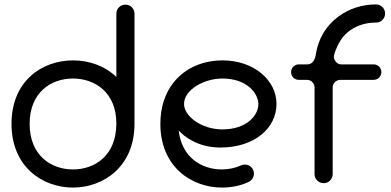

<svg xmlns="http://www.w3.org/2000/svg" viewBox="-20 -828 1769 868"><path d="M588 -766C588 -789 570 -807 547 -807C524 -807 506 -789 506 -766V-480C453 -531 382 -555 310 -555C171 -555 32 -463 32 -268C32 -73 173 20 310 20C446 20 588 -73 588 -268ZM506 -270C506 -124 408 -62 310 -62C210 -62 114 -126 114 -268C114 -410 210 -473 310 -473C408 -473 506 -411 506 -270Z M985 -473C1102 -473 1148 -401 1148 -358C1148 -305 1094 -243 985 -243C892 -243 812 -302 812 -358C812 -422 902 -473 985 -473ZM705 -268C705 -73 847 20 983 20C1026 20 1066 12 1103 -5C1118 -12 1128 -26 1128 -43C1128 -66 1110 -84 1087 -84C1080 -84 1076 -83 1069 -80C1042 -68 1013 -62 983 -62C891 -62 801 -117 788 -238C811 -212 874 -161 976 -161C1131 -161 1230 -249 1230 -358C1230 -467 1126 -555 986 -555C898 -555 816 -521 763 -453C727 -406 705 -345 705 -268Z M1402 -41C1402 -30 1406 -20 1414 -12C1422 -4 1432 0 1443 0C1455 0 1465 -4 1472 -12C1480 -20 1484 -30 1484 -41V-432C1484 -441 1487 -449 1494 -457C1502 -464 1510 -467 1519 -467H1669C1678 -467 1686 -470 1694 -477C1701 -485 1704 -493 1704 -502C1704 -511 1701 -519 1694 -527C1686 -534 1678 -537 1669 -537H1522C1511 -537 1503 -542 1496 -552C1489 -561 1488 -571 1491 -582C1506 -631 1530 -668 1563 -691C1598 -715 1637 -726 1680 -726C1692 -726 1702 -730 1709 -738C1717 -746 1721 -756 1721 -767C1721 -778 1717 -788 1709 -796C1701 -804 1691 -808 1680 -808C1619 -808 1558 -790 1507 -751C1456 -712 1419 -657 1407 -578C1405 -567 1401 -557 1395 -549C1388 -541 1380 -537 1369 -537H1331C1322 -537 1314 -534 1306 -527C1299 -519 1296 -511 1296 -502C1296 -493 1299 -485 1306 -477C1314 -470 1322 -467 1331 -467H1367C1377 -467 1385 -464 1392 -457C1399 -449 1402 -441 1402 -432Z"/></svg>

Font: Fabada
Style: Regular
Weight: 400
Designer: deFharo
Foundry: deFharo.com
Version: Version 4.000 2011 initial release